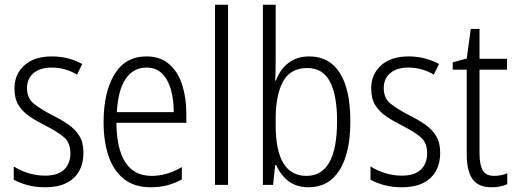

<svg xmlns="http://www.w3.org/2000/svg" viewBox="-20 -780 2179 810"><path d="M332 -136Q332 -67 290.5 -28.5Q249 10 171 10Q128 10 94.5 0.5Q61 -9 38 -22V-78Q64 -61 98.5 -50Q133 -39 170 -39Q224 -39 250.5 -64.5Q277 -90 277 -134Q277 -177 251 -200Q225 -223 172 -250Q134 -269 104.5 -289Q75 -309 58 -336.5Q41 -364 41 -407Q41 -467 83 -504.5Q125 -542 199 -542Q235 -542 267.5 -533.5Q300 -525 327 -510L305 -465Q283 -479 255 -487Q227 -495 198 -495Q150 -495 122 -472Q94 -449 94 -408Q94 -367 120.5 -344.5Q147 -322 201 -294Q239 -275 268 -255Q297 -235 314.5 -207Q332 -179 332 -136Z M598 -542Q656 -542 693.5 -509.5Q731 -477 748.5 -422.5Q766 -368 766 -303V-262H471Q472 -152 509 -95Q546 -38 620 -38Q684 -38 747 -75V-23Q718 -7 686 1.5Q654 10 616 10Q548 10 504 -24Q460 -58 438.5 -120Q417 -182 417 -264Q417 -391 463 -466.5Q509 -542 598 -542ZM598 -495Q543 -495 510.5 -448Q478 -401 473 -307H713Q713 -359 701 -402Q689 -445 663.5 -470Q638 -495 598 -495Z M942 0H887V-760H942Z M1143 -523Q1143 -503 1142.5 -481Q1142 -459 1141 -440H1144Q1161 -487 1197 -514.5Q1233 -542 1285 -542Q1369 -542 1413.5 -472.5Q1458 -403 1458 -268Q1458 -135 1412.5 -62.5Q1367 10 1282 10Q1231 10 1197.5 -15.5Q1164 -41 1145 -84H1141L1132 0H1089V-760H1143ZM1277 -493Q1204 -493 1173.5 -435Q1143 -377 1143 -280V-252Q1143 -38 1273 -38Q1402 -38 1402 -269Q1402 -380 1371.5 -436.5Q1341 -493 1277 -493Z M1837 -136Q1837 -67 1795.5 -28.5Q1754 10 1676 10Q1633 10 1599.5 0.5Q1566 -9 1543 -22V-78Q1569 -61 1603.5 -50Q1638 -39 1675 -39Q1729 -39 1755.5 -64.5Q1782 -90 1782 -134Q1782 -177 1756 -200Q1730 -223 1677 -250Q1639 -269 1609.5 -289Q1580 -309 1563 -336.5Q1546 -364 1546 -407Q1546 -467 1588 -504.5Q1630 -542 1704 -542Q1740 -542 1772.5 -533.5Q1805 -525 1832 -510L1810 -465Q1788 -479 1760 -487Q1732 -495 1703 -495Q1655 -495 1627 -472Q1599 -449 1599 -408Q1599 -367 1625.5 -344.5Q1652 -322 1706 -294Q1744 -275 1773 -255Q1802 -235 1819.5 -207Q1837 -179 1837 -136Z M2065 -38Q2080 -38 2094.5 -41Q2109 -44 2120 -49V-3Q2107 3 2090 6.5Q2073 10 2053 10Q1998 10 1973.5 -24.5Q1949 -59 1949 -130V-486H1890V-517L1949 -533L1966 -658H2003V-532H2119V-486H2003V-133Q2003 -85 2016.5 -61.5Q2030 -38 2065 -38Z"/></svg>

Font: Noto Sans Gurmukhi UI Condensed Light
Style: Regular
Weight: 300
Width: 3
Designer: Jelle Bosma - Monotype Design Team
Foundry: Monotype Imaging Inc.
Version: Version 2.004; ttfautohint (v1.8.4.7-5d5b)